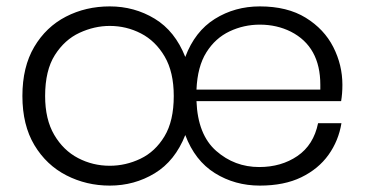

<svg xmlns="http://www.w3.org/2000/svg" viewBox="-20 -573 1147 600"><path d="M792 7Q714 7 651.5 -32Q589 -71 559 -151Q527 -70 463.5 -31.5Q400 7 323 7Q250 7 187.5 -25Q125 -57 87.5 -119.5Q50 -182 50 -273Q50 -364 87 -426.5Q124 -489 186 -521Q248 -553 323 -553Q400 -553 463.5 -514.5Q527 -476 559 -395Q589 -475 651.5 -514Q714 -553 792 -553Q878 -553 935.5 -517.5Q993 -482 1021.5 -426Q1050 -370 1050 -308Q1050 -280 1046 -257H594Q598 -152 655.5 -101.5Q713 -51 790 -51Q859 -51 909.5 -85.5Q960 -120 974 -188H1047Q1038 -133 1006.5 -89Q975 -45 921.5 -19Q868 7 792 7ZM981 -293V-308Q981 -427 889 -474Q845 -496 792 -496Q742 -496 697.5 -475Q653 -454 625 -409.5Q597 -365 594 -293ZM323 -55Q373 -55 419 -77Q465 -99 494 -147Q523 -195 523 -273Q523 -348 494.5 -396.5Q466 -445 420.5 -468.5Q375 -492 323 -492Q275 -492 228.5 -470.5Q182 -449 151.5 -401Q121 -353 121 -273Q121 -200 149.5 -151.5Q178 -103 224 -79Q270 -55 323 -55Z"/></svg>

Font: Ulagadi Sans Light
Style: Regular
Weight: 300
Designer: Ninad Kale (Devanagari), Jonny Pinhorn (Latin)
Foundry: Indian Type Foundry
Version: Version 3.01;March 29, 2020;FontCreator 12.0.0.2522 64-bit; 